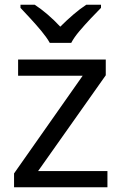

<svg xmlns="http://www.w3.org/2000/svg" viewBox="-20 -786 510 806"><path d="M431 0H39V-58L327 -468H56V-536H424V-470L140 -68H431ZM189 -606Q176 -629 154 -655.5Q132 -682 108 -708Q84 -734 66 -753V-766H126Q152 -749 180 -725Q208 -701 233 -674Q260 -701 288 -725Q316 -749 342 -766H404V-753Q385 -734 360.5 -708Q336 -682 313.5 -655.5Q291 -629 279 -606Z"/></svg>

Font: Noto Sans Hebrew Droid
Style: Regular
Weight: 400
Designer: Monotype Design Team
Foundry: Monotype Imaging Inc.
Version: Version 1.100